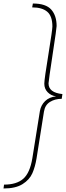

<svg xmlns="http://www.w3.org/2000/svg" viewBox="-23 -862 375 1092"><path d="M0 188Q71 188 109 155Q147 122 161 38L204 -231Q210 -264 233.5 -287Q257 -310 296 -314Q267 -318 248 -337.5Q229 -357 229 -386Q229 -411 253 -557Q275 -693 275 -711Q275 -770 246 -795Q217 -820 160 -820L164 -842Q238 -842 268.5 -807.5Q299 -773 299 -714Q299 -701 278 -564Q253 -399 253 -388Q253 -335 332 -327L328 -300Q290 -300 261.5 -282.5Q233 -265 227 -227L185 38Q177 87 161 123.5Q145 160 105.5 185Q66 210 -3 210Z"/></svg>

Font: Exo Thin
Style: Italic
Weight: 250
Italic angle: -9°
Designer: Natanael Gama
Foundry: Natanael Gama
Version: Version 1.500; ttfautohint (v1.6)